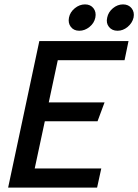

<svg xmlns="http://www.w3.org/2000/svg" viewBox="-20 -854 629 874"><path d="M159 -667H565L547 -580H243L202 -388H456L424 -302H184L138 -87H441L422 0H17ZM341 -714Q316 -714 302.5 -731.5Q289 -749 294 -774Q299 -799 320.5 -816.5Q342 -834 367 -834Q392 -834 405.5 -816.5Q419 -799 414 -774Q409 -749 387.5 -731.5Q366 -714 341 -714ZM515 -714Q490 -714 476 -731.5Q462 -749 468 -774Q473 -799 494 -816.5Q515 -834 540 -834Q565 -834 579 -816.5Q593 -799 588 -774Q582 -749 561 -731.5Q540 -714 515 -714Z"/></svg>

Font: Epunda Sans Medium
Style: Italic
Weight: 500
Italic angle: -12.0243°
Designer: Simon Atzbach
Foundry: typofactur
Version: Version 2.204; ttfautohint (v1.8.4.7-5d5b)